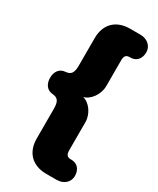

<svg xmlns="http://www.w3.org/2000/svg" viewBox="-252 -920 969 1174"><g transform="rotate(30 232.0 -332.5)"><path d="M296 180H369C418 180 454 148 454 104C454 60 429 28 385 28H380C355 28 345 14 345 -14V-213C345 -272 303 -329 256 -340C303 -351 345 -409 345 -468V-651C345 -679 355 -693 379 -693H385C429 -693 454 -725 454 -769C454 -813 418 -845 369 -845H296C197 -845 137 -785 137 -687V-494C137 -442 124 -422 85 -419C44 -416 22 -384 22 -341C22 -298 44 -265 85 -262C124 -259 137 -239 137 -187V22C137 120 197 180 296 180Z"/></g></svg>

Font: SN Pro Black
Style: Regular
Weight: 900
Designer: Tobias Whetton
Foundry: Supernotes
Version: Version 1.001;Glyphs 3.2 (3249)